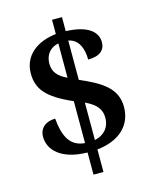

<svg xmlns="http://www.w3.org/2000/svg" viewBox="-123 -843 810 1005"><g transform="rotate(-15 281.5 -340.5)"><path d="M257 -41V79H311V-43C432 -56 503 -122 503 -223C503 -325 423 -372 311 -420V-633C367 -623 386 -567 386 -510C450 -510 479 -537 479 -580C479 -636 429 -680 311 -684V-760H257V-683C150 -671 77 -611 77 -517C77 -432 120 -379 257 -319V-92C172 -98 147 -168 139 -256C92 -256 53 -231 53 -180C53 -110 114 -43 257 -41ZM257 -632V-446C208 -469 184 -496 184 -542C184 -589 212 -624 257 -632ZM311 -94V-297C372 -268 394 -238 394 -192C394 -142 364 -105 311 -94Z"/></g></svg>

Font: Noto Serif Georgian SemiBold
Style: Regular
Weight: 600
Designer: Monotype Design Team, Akaki Razmadze
Foundry: Google LLC
Version: Version 2.003